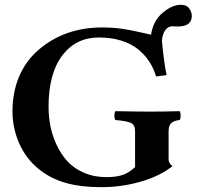

<svg xmlns="http://www.w3.org/2000/svg" viewBox="-20 -773 822 803"><path d="M735.8 -752.9Q761.2 -752.9 771.7 -737.3Q782.2 -721.7 782.2 -706.1Q782.2 -662.1 722.2 -662.1Q716.3 -662.1 709.5 -662.6Q702.6 -663.1 702.1 -663.1Q681.6 -663.1 669.9 -644.8Q658.2 -626.5 657.2 -601.1Q666.5 -505.4 676.8 -459L632.8 -453.1Q622.6 -487.3 604.5 -515.1Q586.4 -543 558.1 -566.4Q529.8 -589.8 487.5 -603Q445.3 -616.2 393.1 -616.2Q298.3 -616.2 241.2 -542Q183.1 -465.8 183.1 -327.1Q183.1 -285.6 190.9 -245.6Q198.7 -205.6 217 -166.5Q235.4 -127.4 262.5 -97.9Q289.6 -68.4 331.5 -50.3Q373.5 -32.2 424.8 -32.2Q466.3 -32.2 492.9 -41.3Q519.5 -50.3 544.9 -74.2V-223.1Q544.9 -251 527.3 -259Q509.8 -267.1 462.9 -271Q458.5 -275.4 458.5 -289.6Q458.5 -303.7 462.9 -308.1Q556.6 -306.2 611.8 -306.2Q671.4 -306.2 731 -308.1Q735.4 -303.7 735.4 -289.6Q735.4 -275.4 731 -271Q707.5 -268.6 696.3 -258.3Q685.1 -248 685.1 -223.1V-106Q685.1 -90.8 701.2 -78.1Q650.9 -37.6 570.6 -13.9Q490.2 9.8 401.9 9.8Q317.4 9.8 253.9 -8.3Q190.9 -26.4 142.1 -65.9Q89.4 -108.4 60.5 -172.9Q32.2 -237.8 32.2 -307.1Q32.2 -388.2 60.5 -454.1Q88.9 -520 142.1 -565.4Q251 -658.2 407.2 -658.2Q449.2 -658.2 485.4 -653.3Q521.5 -648.4 562.7 -638.9Q604 -629.4 611.8 -627.9Q620.6 -686.5 660.4 -719.7Q700.2 -752.9 735.8 -752.9Z"/></svg>

Font: Linux Libertine G
Style: Bold
Weight: 700
Designer: Philipp H. Poll
Foundry: Philipp H. Poll
Version: Version 5.0.3